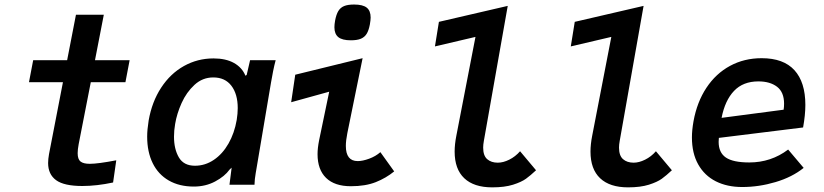

<svg xmlns="http://www.w3.org/2000/svg" viewBox="-20 -816 3640 848"><path d="M192.5 -96Q192.5 -113 196.5 -135.5L258 -453H108L126.5 -550H276.5L315.5 -751H438.5L399.5 -550H552.5L534 -453H381L327.5 -179.5Q323 -155.5 323 -139.5Q323 -112.5 335.8 -102.5Q348.5 -92.5 376.5 -92.5Q412.5 -92.5 493.5 -108L479.5 -10Q407 5.5 343.5 5.5Q263 5.5 227.8 -20.2Q192.5 -46 192.5 -96Z M630 -212.5Q630 -243 636.5 -283.5Q651 -366.5 691.8 -428.8Q732.5 -491 792.5 -524.5Q852.5 -558 923 -558Q977.5 -558 1013.5 -537.8Q1049.5 -517.5 1064 -481.5L1069.5 -485L1084.5 -550H1197.5Q1191.5 -528 1186.2 -501.5Q1181 -475 1177 -451.5L1112 -66.5L1109.5 -52Q1104.5 -24 1104 0H993.5Q998.5 -43 1001.5 -63L1003 -75.5L994 -67Q972.5 -37 930.2 -14.5Q888 8 836 8Q772 8 725.5 -18.8Q679 -45.5 654.5 -95.2Q630 -145 630 -212.5ZM1025.5 -286.5Q1030 -314.5 1030 -338.5Q1030 -400.5 1002 -437.2Q974 -474 922 -474Q874.5 -474 839 -441.2Q803.5 -408.5 782.2 -361.2Q761 -314 753.5 -268.5Q748.5 -240 748.5 -212.5Q748.5 -157.5 770 -120.8Q791.5 -84 841 -84Q886 -84 924.5 -110Q963 -136 989.2 -182Q1015.5 -228 1025.5 -286.5Z M1382.5 -135Q1382.5 -162 1389.5 -197L1434 -411L1266 -364.5L1284 -486L1581.5 -559L1514 -227.5Q1507.5 -195 1507.5 -171.5Q1507.5 -104.5 1560 -104.5Q1581.5 -104.5 1610.2 -115Q1639 -125.5 1660 -144L1721 -59Q1685 -29.5 1639.5 -11.5Q1594 6.5 1529.5 6.5Q1458 6.5 1420.2 -30.2Q1382.5 -67 1382.5 -135ZM1457 -695.5Q1457 -708.5 1460 -725Q1465 -752 1474.2 -767.2Q1483.5 -782.5 1499.8 -789.2Q1516 -796 1544 -796Q1582.5 -796 1599.8 -782.2Q1617 -768.5 1617 -738.5Q1617 -727.5 1613.5 -707.5Q1608.5 -681.5 1599.5 -666.8Q1590.5 -652 1574 -645Q1557.5 -638 1529.5 -638Q1491.5 -638 1474.2 -652Q1457 -666 1457 -695.5Z M1988 -146.5Q1988 -178.5 1995.5 -216.5L2080 -653L1901 -611L1918.5 -719.5L2222.5 -790L2117 -193.5Q2114 -177 2114 -164Q2114 -128.5 2131.8 -113Q2149.5 -97.5 2178.5 -97.5Q2202.5 -97.5 2229.2 -110.8Q2256 -124 2277 -148L2347.5 -64Q2323 -41 2303 -26.5Q2283 -12 2245.8 -0.2Q2208.5 11.5 2154 11.5Q2073 11.5 2030.5 -28.8Q1988 -69 1988 -146.5Z M2588 -146.5Q2588 -178.5 2595.5 -216.5L2680 -653L2501 -611L2518.5 -719.5L2822.5 -790L2717 -193.5Q2714 -177 2714 -164Q2714 -128.5 2731.8 -113Q2749.5 -97.5 2778.5 -97.5Q2802.5 -97.5 2829.2 -110.8Q2856 -124 2877 -148L2947.5 -64Q2923 -41 2903 -26.5Q2883 -12 2845.8 -0.2Q2808.5 11.5 2754 11.5Q2673 11.5 2630.5 -28.8Q2588 -69 2588 -146.5Z M3036 -209Q3036 -241 3043 -280.5Q3058.5 -365.5 3100 -428.2Q3141.5 -491 3204.2 -525Q3267 -559 3344 -559Q3440.5 -559 3488.8 -506Q3537 -453 3537 -352.5Q3537 -308.5 3527 -253L3155 -207Q3154 -195 3154 -189.5Q3154 -142 3186 -120.2Q3218 -98.5 3289.5 -98.5Q3385.5 -98.5 3461 -155.5L3529.5 -74.5Q3478.5 -33.5 3405.2 -11.8Q3332 10 3258 10Q3191.5 10 3141.5 -15.2Q3091.5 -40.5 3063.8 -89.8Q3036 -139 3036 -209ZM3443 -358Q3443 -409 3412 -432.8Q3381 -456.5 3329.5 -456.5Q3262 -456.5 3222 -414.5Q3182 -372.5 3167 -295.5L3441 -331.5Q3443 -344 3443 -358Z"/></svg>

Font: JuliaMono
Style: Bold Italic
Weight: 700
Italic angle: -9°
Monospace: yes
Designer: cormullion
Foundry: corm
Version: Version 0.057; ttfautohint (v1.8.4)